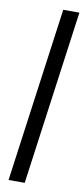

<svg xmlns="http://www.w3.org/2000/svg" viewBox="-94 -866 395 901"><g transform="rotate(10 104.0 -415.5)"><path d="M17 0 131 -831H208L94 0Z"/></g></svg>

Font: Merriweather Light 18pt Light
Style: Italic
Weight: 300
Italic angle: -7.8°
Version: Version 2.101